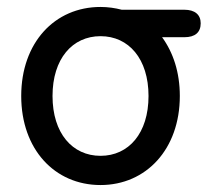

<svg xmlns="http://www.w3.org/2000/svg" viewBox="-20 -521 597 552"><path d="M269 11C400 11 497 -92 497 -245C497 -313 478 -370 446 -414H510C541 -414 557 -428 557 -454C557 -479 540 -493 510 -493H330C311 -498 290 -501 269 -501C137 -501 41 -398 41 -245C41 -92 137 11 269 11ZM131 -245C131 -352 188 -417 269 -417C350 -417 407 -352 407 -245C407 -138 350 -73 269 -73C188 -73 131 -138 131 -245Z"/></svg>

Font: 寒蝉半圆体
Style: Regular
Weight: 400
Designer: Yoshimichi Ohira & Warren
Foundry: ChillType
Version: Version 1.800;Glyphs 3.1.1 (3135)